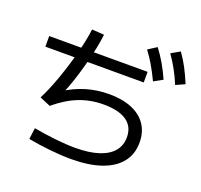

<svg xmlns="http://www.w3.org/2000/svg" viewBox="-133 -932 1130 1080"><g transform="rotate(20 432.0 -392.0)"><path d="M45.9 -610.4H634.8V-546.9H45.9ZM588.9 -727.5 640.6 -760.7Q668 -724.6 690.4 -686Q712.9 -647.5 734.4 -599.6L681.6 -570.3Q657.2 -621.1 635.7 -657.7Q614.3 -694.3 588.9 -727.5ZM718.8 -752 771.5 -782.2Q797.9 -745.1 818.4 -706.1Q838.9 -667 859.4 -618.2L805.7 -593.8Q785.2 -642.6 764.2 -680.2Q743.2 -717.8 718.8 -752ZM138.7 -28.3 147.5 -95.7Q210.9 -84 277.3 -76.7Q343.8 -69.3 397.5 -69.3Q479.5 -69.3 536.1 -87.4Q592.8 -105.5 622.1 -140.1Q651.4 -174.8 651.4 -224.6Q651.4 -288.1 604 -320.8Q556.6 -353.5 465.8 -353.5Q388.7 -353.5 320.8 -327.1Q252.9 -300.8 182.6 -242.2L118.2 -269.5Q147.5 -325.2 177.7 -410.2Q208 -495.1 230.5 -581.5Q252.9 -668 259.8 -727.5L333 -722.7Q324.2 -643.6 292.5 -526.4Q260.7 -409.2 225.6 -330.1L211.9 -339.8Q273.4 -379.9 338.9 -399.4Q404.3 -418.9 475.6 -418.9Q554.7 -418.9 611.3 -395.5Q668 -372.1 698.2 -327.6Q728.5 -283.2 728.5 -220.7Q728.5 -151.4 689.9 -102.5Q651.4 -53.7 577.1 -27.8Q502.9 -2 397.5 -2Q339.8 -2 269.5 -9.3Q199.2 -16.6 138.7 -28.3Z"/></g></svg>

Font: Pretendard GOV Variable
Style: Regular
Weight: 400
Designer: Base glyphs from Inter by Rasmus Andersson; Hangul glyphs from Noto Sans CJK(Source Han Sans) by Jang Soo-young and Kang
Foundry: Kil Hyung-jin
Version: Version 1.307;Glyphs 3.2 (3192)